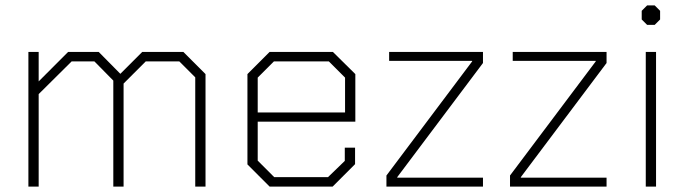

<svg xmlns="http://www.w3.org/2000/svg" viewBox="-20 -690 2541 710"><path d="M85 -498H123V-389L232 -498H345L425 -417L506 -498H658L740 -416V0H702V-404L643 -463H519L437 -381V0H399V-392L329 -463H245L123 -342V0H85Z M895 -82V-416L977 -498H1211L1294 -416V-240H933V-96L994 -35H1193L1255 -95V-144H1293V-83L1210 0H977ZM1256 -274V-403L1196 -463H993L933 -403V-274Z M1409 -41 1726 -463V-465H1419V-498H1766V-457L1449 -35V-33H1766V0H1409Z M1866 -41 2183 -463V-465H1876V-498H2223V-457L1906 -35V-33H2223V0H1866Z M2353 -618V-650L2373 -670H2401L2421 -650V-618L2401 -598H2373ZM2368 -498H2406V0H2368Z"/></svg>

Font: Chakra Petch ExtraLight
Style: Regular
Weight: 275
Designer: Katatrad Aksorn Co.,Ltd.
Foundry: Cadson Demak Co.,Ltd.
Version: Version 1.000; ttfautohint (v1.6)